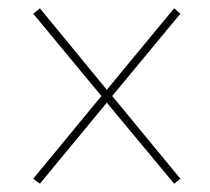

<svg xmlns="http://www.w3.org/2000/svg" viewBox="-20 -593 505 462"><path d="M76 -151 237 -346 399 -151 414 -163 250 -362 414 -560 399 -573 237 -377 76 -573 60 -560 224 -362 60 -163Z"/></svg>

Font: Noto Serif Display Condensed Black
Style: Regular
Weight: 900
Width: 3
Designer: Monotype Design Team
Foundry: Monotype Imaging Inc.
Version: Version 2.009